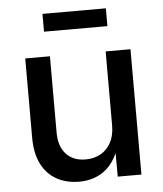

<svg xmlns="http://www.w3.org/2000/svg" viewBox="-53 -774 702 828"><g transform="rotate(-5 298.5 -360.5)"><path d="M256.8 7.3Q201.7 7.3 159.4 -16.1Q117.2 -39.6 94 -85.4Q70.8 -131.3 70.8 -198.7V-542.5H177.7V-211.9Q177.7 -152.3 208.5 -119.1Q239.3 -85.9 292.5 -85.9Q329.1 -85.9 357.7 -101.8Q386.2 -117.7 402.6 -148.2Q418.9 -178.7 418.9 -222.2V-542.5H526.4V0H423.8L423.3 -132.8H435.5Q411.1 -59.6 365.5 -26.1Q319.8 7.3 256.8 7.3ZM436 -727.5V-650.4H161.6V-727.5Z"/></g></svg>

Font: Inter 16pt Medium
Style: Regular
Weight: 500
Version: Version 4.001;git-66647c0bb